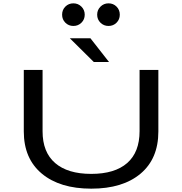

<svg xmlns="http://www.w3.org/2000/svg" viewBox="-20 -1119 1090 1150"><path d="M352 -1031Q352 -1060 371.5 -1079.5Q391 -1099 419.5 -1099Q448 -1099 467.8 -1079.2Q487.5 -1059.5 487.5 -1031Q487.5 -1002.5 467.8 -983Q448 -963.5 419.5 -963.5Q391 -963.5 371.5 -983Q352 -1002.5 352 -1031ZM697.5 -1031Q697.5 -1002.5 678 -983Q658.5 -963.5 630 -963.5Q601.5 -963.5 581.8 -983Q562 -1002.5 562 -1031Q562 -1059.5 581.8 -1079.2Q601.5 -1099 630 -1099Q658.5 -1099 678 -1079.5Q697.5 -1060 697.5 -1031ZM633 -747.5H542L398 -890H521.5ZM526.5 11Q338.5 11 230.5 -79Q122.5 -169 122.5 -331.5V-700H235V-332.5Q235 -207.5 310.2 -142.5Q385.5 -77.5 526.5 -77.5Q667.5 -77.5 741.8 -142.5Q816 -207.5 816 -333.5V-700H928.5V-331.5Q928.5 -168.5 821.8 -78.8Q715 11 526.5 11Z"/></svg>

Font: League Mono Extended
Style: Regular
Weight: 400
Width: 9
Designer: Tyler Finck
Foundry: The League of Moveable Type / Tyler Finck
Version: Version 2.210